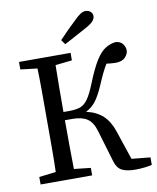

<svg xmlns="http://www.w3.org/2000/svg" viewBox="-95 -951 844 1034"><g transform="rotate(-10 326.5 -434.0)"><path d="M288 -746Q334 -795 382 -840Q403 -861 417 -869.5Q431 -878 444 -878Q460 -878 471 -868.5Q482 -859 482 -844Q482 -831 471.5 -818Q461 -805 432 -789Q401 -772 369.5 -755Q338 -738 306 -721ZM451 -54 398 -232Q384 -279 355 -298.5Q326 -318 275 -318H233Q233 -244 233.5 -179Q234 -114 235 -51L326 -41V0H44V-41L136 -52Q138 -115 138 -180Q138 -245 138 -310V-359Q138 -424 138 -489Q138 -554 136 -618L44 -629V-670H326V-629L235 -619Q234 -555 233.5 -489.5Q233 -424 233 -363H264Q300 -363 324 -371Q348 -379 367.5 -406.5Q387 -434 409 -490Q440 -567 465.5 -607.5Q491 -648 517 -664.5Q543 -681 573 -685Q599 -684 612.5 -667.5Q626 -651 626 -631Q626 -612 609 -593.5Q592 -575 555 -575Q542 -575 529.5 -576.5Q517 -578 506 -579Q482 -540 452 -468Q428 -413 405.5 -385Q383 -357 353 -343Q410 -330 444 -298Q478 -266 496 -212L550 -51L652 -41V0Q638 4 612 7Q586 10 563 10Q514 10 488 -3.5Q462 -17 451 -54Z"/></g></svg>

Font: Source Serif 4
Style: Regular
Weight: 400
Designer: Frank Grießhammer
Foundry: Adobe
Version: Version 4.005;hotconv 1.1.0;makeotfexe 2.6.0